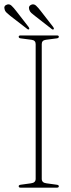

<svg xmlns="http://www.w3.org/2000/svg" viewBox="-51 -863 325 883"><path d="M141 -40.5Q141 -22.5 162.5 -20L209.5 -13.5Q219.5 -12.5 219.5 -6.5Q219.5 0 211 0H43.5Q35 0 35 -6.5Q35 -12.5 44.5 -13.5L91.5 -20Q113 -22.5 113 -40.5V-660.5Q113 -677.5 94 -680L44.5 -686.5Q35 -687.5 35 -694Q35 -700 43.5 -700H211Q219.5 -700 219.5 -694Q219.5 -687.5 209.5 -686.5L160 -680Q141 -677.5 141 -660.5ZM23 -813 80.5 -739Q85 -733 83 -729Q79.5 -725.5 74 -730L-3 -789.5Q-12 -797 -19.5 -803.5Q-27 -810 -29.5 -819Q-35.5 -836.5 -18.5 -842Q-7.5 -845.5 1.8 -837Q11 -828.5 23 -813ZM136 -813 193.5 -739Q198.5 -732.5 196 -729Q193 -725 187 -729.5L110 -789.5Q100.5 -796.5 93.2 -803.2Q86 -810 83.5 -818.5Q78 -836 94.5 -842Q105.5 -845.5 114.8 -837Q124 -828.5 136 -813Z"/></svg>

Font: Fraunces 144pt Soft Thin
Style: Regular
Weight: 100
Version: Version 1.000;[0bf87f6ff]